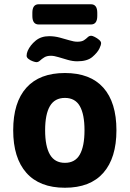

<svg xmlns="http://www.w3.org/2000/svg" viewBox="-20 -874 609 902"><path d="M285 8Q166 8 104 -62Q42 -132 42 -262Q42 -393 104 -462Q166 -531 285 -531Q404 -531 465.5 -462Q527 -393 527 -262Q527 -132 465.5 -62Q404 8 285 8ZM285 -109Q333 -109 355 -148Q377 -187 377 -262Q377 -337 355 -375.5Q333 -414 285 -414Q237 -414 214.5 -375.5Q192 -337 192 -262Q192 -187 214.5 -148Q237 -109 285 -109ZM151 -582Q146 -582 134.5 -586Q123 -590 114 -597Q105 -604 105 -612Q105 -623 110 -635Q122 -662 147.5 -683Q173 -704 211 -704Q236 -704 260.5 -697.5Q285 -691 306.5 -684.5Q328 -678 343 -678Q364 -678 374.5 -685Q385 -692 392 -699Q399 -706 409 -706Q414 -706 425 -700.5Q436 -695 445.5 -687Q455 -679 455 -671Q455 -667 453.5 -662Q452 -657 447 -646Q438 -627 414 -606.5Q390 -586 343 -586Q322 -586 299 -592.5Q276 -599 255 -605.5Q234 -612 219 -612Q200 -612 188 -604.5Q176 -597 168 -589.5Q160 -582 151 -582ZM162 -759Q132 -759 132 -799V-814Q132 -854 162 -854H407Q437 -854 437 -814V-799Q437 -759 407 -759Z"/></svg>

Font: Asap
Style: Regular
Weight: 400
Designer: Pablo Cosgaya
Foundry: Omnibus-Type
Version: Version 3.001